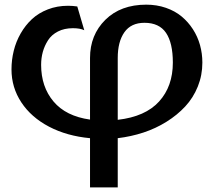

<svg xmlns="http://www.w3.org/2000/svg" viewBox="-20 -589 917 832"><path d="M158.2 -308.1Q158.2 -212.9 211.9 -149.2Q265.6 -85.4 370.1 -70.8V-337.9Q370.1 -437.5 436.5 -503.2Q502.9 -568.8 613.8 -568.8Q659.2 -568.8 698.7 -555.2Q738.3 -541.5 766.8 -517.8Q795.4 -494.1 815.9 -462.4Q836.4 -430.7 846.7 -393.8Q856.9 -356.9 856.9 -317.9Q856.9 -263.2 837.2 -214.1Q817.4 -165 782.7 -127.7Q748 -90.3 701.4 -61.3Q654.8 -32.2 601.3 -14.6Q547.9 2.9 490.2 9.8V223.1H370.1V9.8Q270 0.5 192.6 -40Q115.2 -80.6 72.5 -145.3Q29.8 -210 29.8 -288.1Q29.8 -329.6 39.6 -369.1Q49.3 -408.7 69.6 -444.1Q89.8 -479.5 118.4 -506.1Q147 -532.7 187.3 -548.3Q227.5 -564 274.9 -564Q293.9 -564 314.9 -561L345.2 -458Q327.1 -466.8 295.9 -466.8Q258.8 -466.8 231.2 -452.6Q203.6 -438.5 188.2 -414.6Q172.9 -390.6 165.5 -364Q158.2 -337.4 158.2 -308.1ZM490.2 -337.9V-69.8Q609.9 -83.5 669.4 -149.2Q729 -214.8 729 -317.9Q729 -402.8 699.5 -446.5Q669.9 -490.2 606 -490.2Q547.9 -490.2 519 -449.2Q490.2 -408.2 490.2 -337.9Z"/></svg>

Font: Sporting Grotesque
Style: Regular
Weight: 400
Designer: Lucas LE BIHAN
Foundry: Lucas LE BIHAN
Version: Version 2.001;PS 2.1;hotconv 1.0.88;makeotf.lib2.5.647800